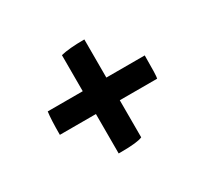

<svg xmlns="http://www.w3.org/2000/svg" viewBox="-90 -600 684 641"><g transform="rotate(-30 251.5 -279.5)"><path d="M295 -238H439C441 -243.3 442 -272.7 442 -326H294V-473C254.7 -473 224.3 -470.3 203 -465V-326H68C65.3 -306.7 64 -277.3 64 -238H203V-86H212C254 -86 281.7 -89 295 -95Z"/></g></svg>

Font: Oleo Script
Style: Regular
Weight: 400
Designer: Soytutype
Foundry: Soytutype
Version: Version 1.002